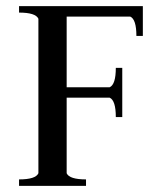

<svg xmlns="http://www.w3.org/2000/svg" viewBox="-20 -605 510 625"><path d="M42 0V-21Q96 -21 105 -41V-544Q96 -564 42 -564V-585H445V-488H424Q424 -542 404 -551H197V-321H337Q357 -330 357 -384H378V-224H357Q357 -278 337 -287H197V-41Q206 -21 260 -21V0Z"/></svg>

Font: Judson
Style: Regular
Weight: 400
Version: Version 20110429